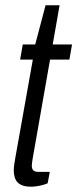

<svg xmlns="http://www.w3.org/2000/svg" viewBox="-20 -694 292 725"><path d="M97 11Q73 11 58.5 3.5Q44 -4 38 -18Q32 -32 32 -52Q32 -62 34 -74Q36 -86 38 -99L104 -469H56L66 -526H113L152 -674H205L179 -526H252L242 -469H169L104 -99Q103 -92 101.5 -83Q100 -74 100 -69Q100 -57 105.5 -51Q111 -45 125 -45H168L160 -2Q151 2 139.5 5Q128 8 117 9.5Q106 11 97 11Z"/></svg>

Font: Archivo Condensed Light
Style: Italic
Weight: 300
Width: 3
Italic angle: -10°
Designer: Hector Gatti
Foundry: Omnibus-Type
Version: Version 2.001